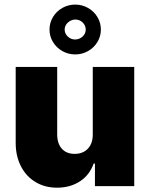

<svg xmlns="http://www.w3.org/2000/svg" viewBox="-20 -828 667 854"><path d="M392.6 -530.3H577.1V0H402.3V-100.6H396.5Q378.9 -49.8 335.7 -21.5Q292.5 6.8 233.4 6.8Q179.2 6.8 137.5 -18.6Q95.7 -43.9 72.8 -89.1Q49.8 -134.3 49.8 -192.4V-530.3H234.4V-230.5Q234.4 -189.9 254.9 -166.7Q275.4 -143.6 312.5 -143.6Q349.1 -143.6 371.1 -167Q393.1 -190.4 392.6 -231.4ZM200.2 -696.3Q200.2 -726.6 215.6 -752.2Q231 -777.8 257.3 -792.7Q283.7 -807.6 314.5 -807.6Q345.2 -807.6 371.6 -792.7Q397.9 -777.8 413.3 -752.2Q428.7 -726.6 428.7 -696.3Q428.7 -666.5 413.3 -641.1Q397.9 -615.7 371.6 -600.8Q345.2 -585.9 314.5 -585.9Q283.7 -585.9 257.3 -600.8Q231 -615.7 215.6 -641.1Q200.2 -666.5 200.2 -696.3ZM361.3 -696.3Q361.3 -714.8 347.7 -728Q334 -741.2 314.5 -741.2Q295.4 -740.2 281.5 -727.3Q267.6 -714.4 267.6 -696.3Q267.6 -678.7 281.5 -665.5Q295.4 -652.3 314.5 -652.3Q334 -652.8 347.7 -665.8Q361.3 -678.7 361.3 -696.3Z"/></svg>

Font: Pretendard GOV Black
Style: Regular
Weight: 900
Designer: Base glyphs from Inter by Rasmus Andersson; Hangeul glyphs from Noto Sans CJK(Source Han Sans) by Jang Soo-young and Kan
Foundry: Kil Hyung-jin
Version: Version 1.309